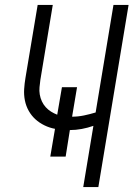

<svg xmlns="http://www.w3.org/2000/svg" viewBox="-20 -755 540 775"><path d="M316 0 357 -247Q334 -239 310 -234.5Q286 -230 262 -230L245 -123H183L202 -235Q180 -239 159.5 -249Q139 -259 123 -273.5Q107 -288 96 -307.5Q85 -327 80.5 -349.5Q76 -372 77.5 -395.5Q79 -419 83 -442L132 -735H193L143 -433Q141 -418 139.5 -403Q138 -388 140.5 -373.5Q143 -359 149 -346Q155 -333 164.5 -322.5Q174 -312 186 -304.5Q198 -297 211 -292L230 -403H291L271 -284Q295 -284 319 -289Q343 -294 366 -301L438 -735H499L377 0Z"/></svg>

Font: Iosevka Curly Light Oblique
Style: Regular
Weight: 300
Italic angle: -9°
Monospace: yes
Designer: Belleve Invis
Foundry: Belleve Invis
Version: Version 11.1.0; ttfautohint (v1.8.3)